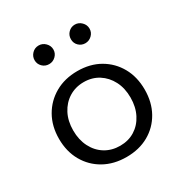

<svg xmlns="http://www.w3.org/2000/svg" viewBox="-158 -789 879 920"><g transform="rotate(-30 281.5 -329.0)"><path d="M281 8Q211 8 157.5 -22Q104 -52 73.5 -105.5Q43 -159 43 -229Q43 -299 73.5 -352.5Q104 -406 157.5 -436.5Q211 -467 281 -467Q351 -467 404 -436.5Q457 -406 487 -352.5Q517 -299 517 -229Q517 -159 487 -105.5Q457 -52 404 -22Q351 8 281 8ZM281 -54Q327 -54 362.5 -76Q398 -98 418.5 -138Q439 -178 439 -230Q439 -282 418.5 -321.5Q398 -361 362.5 -383.5Q327 -406 281 -406Q235 -406 199 -383.5Q163 -361 142.5 -321.5Q122 -282 122 -230Q122 -178 142.5 -138Q163 -98 199 -76Q235 -54 281 -54ZM182 -563Q160 -563 145 -578Q130 -593 130 -614Q130 -635 145 -650.5Q160 -666 182 -666Q203 -666 218.5 -650.5Q234 -635 234 -614Q234 -593 218.5 -578Q203 -563 182 -563ZM382 -563Q361 -563 346 -577.5Q331 -592 331 -614Q331 -636 346 -651Q361 -666 382 -666Q403 -666 418.5 -650.5Q434 -635 434 -614Q434 -593 418.5 -578Q403 -563 382 -563Z"/></g></svg>

Font: Inconsolata SemiExpanded Thin
Style: Regular
Weight: 100
Width: 6
Monospace: yes
Designer: Raph Levien, Cyreal, Brenton Simpson
Foundry: Raph Levien, Cyreal, Google
Version: Version 3.100; ttfautohint (v1.8.4.7-5d5b)